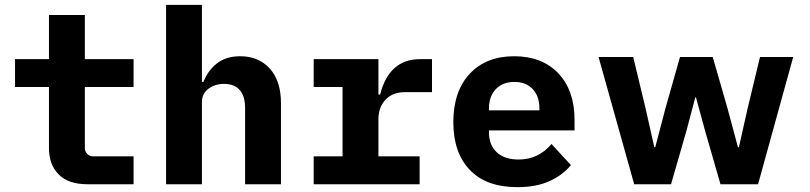

<svg xmlns="http://www.w3.org/2000/svg" viewBox="-20 -760 3340 792"><path d="M330 -149Q330 -135 340 -125Q350 -115 364 -115H531V0H340Q262 0 222 -40.5Q182 -81 182 -149V-401H42V-516H182V-698H330V-516H531V-401H330Z M665 -740H813V-422H819Q838 -470 875.5 -499Q913 -528 971 -528Q1047 -528 1093 -477Q1139 -426 1139 -334V0H991V-314Q991 -363 969 -388.5Q947 -414 904 -414Q867 -414 840 -394Q813 -374 813 -339V0H665Z M1274 -115H1393V-401H1274V-516H1541V-370H1548Q1585 -516 1713 -516H1762V-380H1652Q1599 -380 1570 -348.5Q1541 -317 1541 -268V-115H1711V0H1274Z M1850 -256Q1850 -383 1917.5 -455.5Q1985 -528 2101 -528Q2216 -528 2283 -457.5Q2350 -387 2350 -266V-222H1997V-213Q1997 -162 2029 -132Q2061 -102 2119 -102Q2201 -102 2255 -166L2335 -79Q2302 -38 2247 -13Q2192 12 2114 12Q1986 12 1918 -59Q1850 -130 1850 -256ZM1997 -313V-305H2205V-313Q2205 -363 2177.5 -392.5Q2150 -422 2102 -422Q2054 -422 2025.5 -392.5Q1997 -363 1997 -313Z M2592 -525 2643 -313 2679 -153H2683L2725 -313L2785 -525H2920L2981 -313L3024 -153H3028L3064 -313L3115 -525H3252L3107 0H2952L2888 -222L2851 -358H2848L2812 -222L2748 0H2596L2449 -525Z"/></svg>

Font: iA Writer Duo S
Style: Bold
Weight: 700
Designer: Mike Abbink, Paul van der Laan, Pieter van Rosmalen, Oliver Reichenstein
Foundry: Bold Monday and Information Architects Inc.
Version: Version 2.000